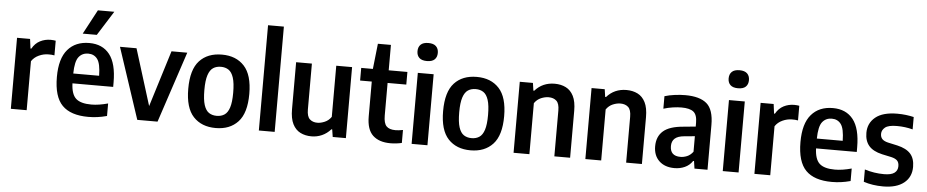

<svg xmlns="http://www.w3.org/2000/svg" viewBox="-44 -1133 7084 1468"><g transform="rotate(5 3498.0 -399.0)"><path d="M60.5 0V-545H160.5L170 -472H176.5Q199.5 -513.5 237 -532.8Q274.5 -552 318 -552Q329 -552 339 -551Q349 -550 357 -548.5V-436Q345.5 -438.5 334 -439Q322.5 -439.5 310.5 -439.5Q274 -439.5 238.2 -423.2Q202.5 -407 182 -376V0Z M655 10Q520 10 455 -56Q390 -122 390 -273.5Q390 -415 449.8 -484.2Q509.5 -553.5 615 -553.5Q716.5 -553.5 771 -484Q825.5 -414.5 825.5 -270V-235H513Q516 -151.5 552.2 -118.8Q588.5 -86 670.5 -86Q699.5 -86 731.2 -91Q763 -96 798 -105.5V-9.5Q759 1 724.5 5.5Q690 10 655 10ZM614 -472Q568 -472 541 -438Q514 -404 512.5 -310.5H711Q709.5 -404 684.2 -438Q659 -472 614 -472ZM558 -620.5 658 -808H784L666 -620.5Z M1031 0 850.5 -545H977.5L1112 -113L1246 -545H1367L1186.5 0Z M1633 10Q1524.5 10 1461.5 -57.2Q1398.5 -124.5 1398.5 -271Q1398.5 -418.5 1460.8 -486Q1523 -553.5 1633 -553.5Q1742 -553.5 1804.5 -485.5Q1867 -417.5 1867 -272Q1867 -125 1804.2 -57.5Q1741.5 10 1633 10ZM1633 -83.5Q1667.5 -83.5 1692.2 -99.8Q1717 -116 1730.2 -156.5Q1743.5 -197 1743.5 -270Q1743.5 -345 1730 -386.2Q1716.5 -427.5 1691.8 -443.8Q1667 -460 1633 -460Q1598.5 -460 1573.8 -443.8Q1549 -427.5 1535.5 -386.8Q1522 -346 1522 -272.5Q1522 -198.5 1535.2 -157.5Q1548.5 -116.5 1573.2 -100Q1598 -83.5 1633 -83.5Z M1964 0V-808H2085.5V0Z M2368 9.5Q2320.5 9.5 2283 -9.2Q2245.5 -28 2224 -70.5Q2202.5 -113 2202.5 -185V-545H2323.5V-193Q2323.5 -139 2346 -118.5Q2368.5 -98 2404 -98Q2430 -98 2460.2 -110.8Q2490.5 -123.5 2510.5 -152.5V-545H2632V0H2531L2522 -57.5H2516Q2486 -24 2448.2 -7.2Q2410.5 9.5 2368 9.5Z M2974 9.5Q2887 9.5 2839.2 -35.2Q2791.5 -80 2791.5 -181V-448H2702V-545H2791.5L2813 -740H2913V-545H3056.5V-448H2913V-198Q2913 -139 2934.8 -116.2Q2956.5 -93.5 3004.5 -93.5Q3028 -93.5 3061.5 -100V-0.5Q3042.5 4 3019.5 6.8Q2996.5 9.5 2974 9.5Z M3136.5 0V-545H3258V0ZM3197.5 -641Q3158 -641 3138.8 -659.2Q3119.5 -677.5 3119.5 -710Q3119.5 -742.5 3138.8 -761Q3158 -779.5 3197.5 -779.5Q3237 -779.5 3256.2 -761Q3275.5 -742.5 3275.5 -710Q3275.5 -677.5 3256.2 -659.2Q3237 -641 3197.5 -641Z M3589 10Q3480.5 10 3417.5 -57.2Q3354.5 -124.5 3354.5 -271Q3354.5 -418.5 3416.8 -486Q3479 -553.5 3589 -553.5Q3698 -553.5 3760.5 -485.5Q3823 -417.5 3823 -272Q3823 -125 3760.2 -57.5Q3697.5 10 3589 10ZM3589 -83.5Q3623.5 -83.5 3648.2 -99.8Q3673 -116 3686.2 -156.5Q3699.5 -197 3699.5 -270Q3699.5 -345 3686 -386.2Q3672.5 -427.5 3647.8 -443.8Q3623 -460 3589 -460Q3554.5 -460 3529.8 -443.8Q3505 -427.5 3491.5 -386.8Q3478 -346 3478 -272.5Q3478 -198.5 3491.2 -157.5Q3504.5 -116.5 3529.2 -100Q3554 -83.5 3589 -83.5Z M3919 0V-545H4020L4028.5 -486.5H4035Q4094 -553.5 4187 -553.5Q4235 -553.5 4272.5 -534.8Q4310 -516 4331.5 -473.5Q4353 -431 4353 -359.5V0H4232V-351.5Q4232 -405.5 4209.5 -426Q4187 -446.5 4149.5 -446.5Q4122 -446.5 4091.5 -433.8Q4061 -421 4040.5 -391.5V0Z M4470 0V-545H4571L4579.5 -486.5H4586Q4645 -553.5 4738 -553.5Q4786 -553.5 4823.5 -534.8Q4861 -516 4882.5 -473.5Q4904 -431 4904 -359.5V0H4783V-351.5Q4783 -405.5 4760.5 -426Q4738 -446.5 4700.5 -446.5Q4673 -446.5 4642.5 -433.8Q4612 -421 4591.5 -391.5V0Z M5154 9.5Q5080 9.5 5036.5 -31.8Q4993 -73 4993 -144Q4993 -219 5041 -261.2Q5089 -303.5 5196.5 -312L5289 -321V-350Q5289 -411.5 5260.5 -434.2Q5232 -457 5168 -457Q5138.5 -457 5102 -451.8Q5065.5 -446.5 5030.5 -435.5V-531.5Q5065.5 -542.5 5108.5 -548Q5151.5 -553.5 5189 -553.5Q5300.5 -553.5 5354 -507.5Q5407.5 -461.5 5407.5 -343.5V0H5307.5L5299 -57.5H5292.5Q5269.5 -23 5233.2 -6.8Q5197 9.5 5154 9.5ZM5113 -156.5Q5113 -80 5192.5 -80Q5217 -80 5242.8 -90.5Q5268.5 -101 5289 -128V-247L5208 -239.5Q5158.5 -235 5135.8 -214.2Q5113 -193.5 5113 -156.5Z M5524.5 0V-545H5646V0ZM5585.5 -641Q5546 -641 5526.8 -659.2Q5507.5 -677.5 5507.5 -710Q5507.5 -742.5 5526.8 -761Q5546 -779.5 5585.5 -779.5Q5625 -779.5 5644.2 -761Q5663.5 -742.5 5663.5 -710Q5663.5 -677.5 5644.2 -659.2Q5625 -641 5585.5 -641Z M5767.5 0V-545H5867.5L5877 -472H5883.5Q5906.5 -513.5 5944 -532.8Q5981.5 -552 6025 -552Q6036 -552 6046 -551Q6056 -550 6064 -548.5V-436Q6052.5 -438.5 6041 -439Q6029.5 -439.5 6017.5 -439.5Q5981 -439.5 5945.2 -423.2Q5909.5 -407 5889 -376V0Z M6362 10Q6227 10 6162 -56Q6097 -122 6097 -273.5Q6097 -415 6156.8 -484.2Q6216.5 -553.5 6322 -553.5Q6423.5 -553.5 6478 -484Q6532.5 -414.5 6532.5 -270V-235H6220Q6223 -151.5 6259.2 -118.8Q6295.5 -86 6377.5 -86Q6406.5 -86 6438.2 -91Q6470 -96 6505 -105.5V-9.5Q6466 1 6431.5 5.5Q6397 10 6362 10ZM6321 -472Q6275 -472 6248 -438Q6221 -404 6219.5 -310.5H6418Q6416.5 -404 6391.2 -438Q6366 -472 6321 -472Z M6755.5 10Q6674 10 6606 -12.5V-107Q6678.5 -84 6754 -84Q6809.5 -84 6834.2 -102.5Q6859 -121 6859 -154Q6859 -182.5 6844.8 -197Q6830.5 -211.5 6799 -219L6726.5 -234.5Q6657 -250.5 6625 -288Q6593 -325.5 6593 -387.5Q6593 -461.5 6649 -507.5Q6705 -553.5 6817 -553.5Q6852 -553.5 6883.8 -549.5Q6915.5 -545.5 6943 -539V-444Q6885 -459.5 6821.5 -459.5Q6756 -459.5 6730.8 -438.8Q6705.5 -418 6705.5 -389.5Q6705.5 -364.5 6719.2 -349.8Q6733 -335 6764 -327.5L6837 -311.5Q6906.5 -295.5 6939 -259.2Q6971.5 -223 6971.5 -158.5Q6971.5 -80 6914.8 -35Q6858 10 6755.5 10Z"/></g></svg>

Font: Encode Sans Semi Condensed SemiBold
Style: Regular
Weight: 600
Width: 4
Designer: Multiple Designers
Foundry: Impallari Type
Version: Version 3.000; ttfautohint (v1.8.3) -l 8 -r 50 -G 200 -x 14 